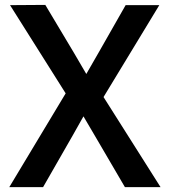

<svg xmlns="http://www.w3.org/2000/svg" viewBox="-20 -764 694 784"><path d="M18 0 260 -402.5 265 -356 21 -743 165 -744 281.5 -549 345.5 -439.5H319.5L382.5 -549L493 -743H630.5L393.5 -352.5L383 -399L635.5 0H490L366 -212L304 -317.5L337.5 -318.5L277.5 -212L156 0Z"/></svg>

Font: Merriweather Sans Medium
Style: Regular
Weight: 500
Designer: Eben Sorkin
Foundry: Eben Sorkin
Version: Version 2.001